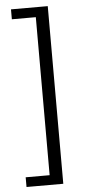

<svg xmlns="http://www.w3.org/2000/svg" viewBox="-59 -741 420 926"><g transform="rotate(-5 151.5 -278.0)"><path d="M31 105H147V-660H31V-708H209V152H31Z"/></g></svg>

Font: RibengUni
Style: Regular
Weight: 400
Designer: (1) Dr. Andrew Glass (Senior Program Manager at Microsoft Corporation)
(2) Bivuti Chakma (Chakma Font Designer & Keyboar
Foundry: Bivuti Chakma
Version: Version 2.2022; Updated on: 03 June 2022; Friday